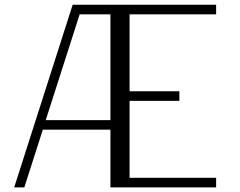

<svg xmlns="http://www.w3.org/2000/svg" viewBox="-20 -812 1040 832"><path d="M916.5 -791.5V-750H541.5V-416.5H757.3V-375H541.5V-41.5H916.5V0H458.5V-250H165.5L85.4 0H41.5L294.9 -791.5ZM458.5 -291.5V-750H325.2L178.2 -291.5Z"/></svg>

Font: Resagnicto
Style: Regular
Weight: 500
Version: Version 0.9991